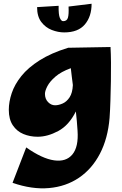

<svg xmlns="http://www.w3.org/2000/svg" viewBox="-20 -716 652 1025"><path d="M181 14Q140 14 105 -0.5Q70 -15 48.5 -47Q27 -79 27 -130Q27 -172 42.5 -218.5Q58 -265 94 -310Q130 -355 191.5 -394Q253 -433 344 -461L570 -465Q572 -430 572.5 -382.5Q573 -335 572 -282.5Q571 -230 569.5 -179.5Q568 -129 565 -87Q556 23 513.5 104.5Q471 186 401.5 233Q332 280 241.5 288Q151 296 47 260L120 71Q205 131 269 140Q333 149 366.5 108.5Q400 68 394 -18Q391 -68 385 -121Q348 -47 291 -16.5Q234 14 181 14ZM220 -215Q220 -188 236.5 -171Q253 -154 274 -154Q293 -154 314.5 -163.5Q336 -173 351.5 -196.5Q367 -220 369 -262Q366 -283 363.5 -305Q361 -327 358 -352Q306 -333 276 -307Q246 -281 233 -256Q220 -231 220 -215ZM323 -543Q290 -543 256.5 -556Q223 -569 200.5 -598.5Q178 -628 178 -678L293 -685Q292 -638 299.5 -620.5Q307 -603 317 -603Q337 -603 342.5 -621Q348 -639 346 -681L469 -696Q469 -628 433 -585.5Q397 -543 323 -543Z"/></svg>

Font: Marhey ExtraBold
Style: Regular
Weight: 800
Designer: Nur Syamsi & Bustanul Arifin
Foundry: Namelatype
Version: Version 1.000; ttfautohint (v1.8.4.7-5d5b)